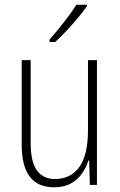

<svg xmlns="http://www.w3.org/2000/svg" viewBox="-20 -784 507 814"><path d="M391 -529V0H361L358 -104H355Q346 -75 328 -49Q310 -23 281 -6.5Q252 10 209 10Q72 10 72 -170V-529H110V-178Q110 -98 136.5 -61.5Q163 -25 213 -25Q279 -25 316 -75.5Q353 -126 353 -233V-529ZM348 -757Q332 -734 308.5 -706Q285 -678 260 -651.5Q235 -625 214 -606H190V-616Q222 -653 251.5 -690.5Q281 -728 304 -764H348Z"/></svg>

Font: Noto Sans Gujarati UI Condensed ExtraLight
Style: Regular
Weight: 200
Width: 3
Designer: Jelle Bosma - Monotype Design Team, Universal Thirst
Foundry: Monotype Imaging Inc.
Version: Version 2.106; ttfautohint (v1.8.4.7-5d5b)